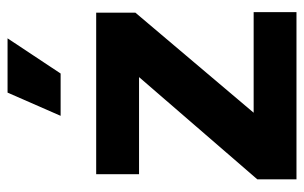

<svg xmlns="http://www.w3.org/2000/svg" viewBox="-172 -652 824 521"><g transform="rotate(-90 240.5 -392.0)"><path d="M13.8 -106.2 330 -472 350 -427.2H27.8V-543.5H466.2V-437.2L156.2 -70.8L136.2 -116.2H467.5V0H13.8ZM249.2 -784H396.5L301 -640H186.2Z"/></g></svg>

Font: Trafiko Sans Variable
Style: Regular
Weight: 400
Designer: Gumpita Rahayu / Trafiko
Foundry: Tokotype / Trafiko
Version: Version 0.001;FEAKit 1.0